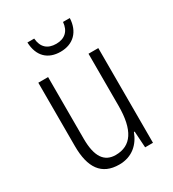

<svg xmlns="http://www.w3.org/2000/svg" viewBox="-180 -826 840 934"><g transform="rotate(-30 240.5 -359.0)"><path d="M360 -728H322C318 -679 289 -652 241 -652C192 -652 164 -678 160 -728H122C125 -649 170 -608 240 -608C312 -608 357 -654 360 -728ZM407 -532H352V-240C352 -104 308 -39 221 -39C158 -39 125 -84 125 -186V-532H70V-176C70 -55 114 10 213 10C287 10 332 -35 353 -92H357L363 0H407Z"/></g></svg>

Font: Noto Sans Thai Looped Condensed Light
Style: Regular
Weight: 300
Width: 3
Designer: Sasikarn Vongin, Ben Mitchell
Foundry: The Fontpad Ltd
Version: Version 1.001